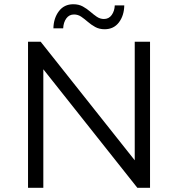

<svg xmlns="http://www.w3.org/2000/svg" viewBox="-20 -900 853 920"><path d="M114.3 0V-700H174.9L657.6 -91.6H625.6V-700H698.9V0H638.2L155.6 -608.4H187.6V0ZM481.4 -759.9Q455.7 -759.9 436.2 -770.7Q416.7 -781.5 400.9 -795.3Q385 -809.1 369.3 -819.9Q353.5 -830.6 334.7 -830.6Q311.4 -830.6 297.8 -811.8Q284.1 -792.9 282.7 -764.2H235.9Q236.9 -812.8 262.1 -846.2Q287.3 -879.7 331.2 -879.7Q357.5 -879.7 377 -868.9Q396.4 -858.1 412.3 -844.3Q428.1 -830.5 443.9 -819.7Q459.7 -809 478 -809Q501.7 -809 515.3 -828.2Q528.9 -847.5 529.9 -874H575.5Q574.5 -825.1 549.7 -792.5Q524.9 -759.9 481.4 -759.9Z"/></svg>

Font: Montserrat Thin
Style: Regular
Weight: 100
Designer: Julieta Ulanovsky
Foundry: Julieta Ulanovsky
Version: Version 9.000